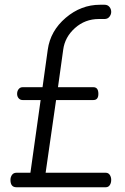

<svg xmlns="http://www.w3.org/2000/svg" viewBox="-20 -788 527 808"><path d="M24 -31Q24 -43 30.5 -52Q37 -61 49 -61H108L151 -367H75Q65 -367 58.5 -374.5Q52 -382 52 -393Q52 -405 58.5 -413Q65 -421 75 -421H159L181 -579Q192 -658 256.5 -713Q321 -768 401 -768H420Q433 -768 440.5 -759Q448 -750 448 -738Q448 -727 440.5 -717.5Q433 -708 420 -708H396Q338 -708 295.5 -670Q253 -632 246 -579L224 -421H373Q394 -421 394 -393Q394 -367 373 -367H216L172 -61H425Q436 -61 442 -52Q448 -43 448 -31Q448 -18 442 -9Q436 0 425 0H49Q24 0 24 -31Z"/></svg>

Font: Terminal Dosis
Style: Regular
Weight: 400
Designer: Edgar Tolentino, Pablo Impallari, Igino Marini
Foundry: Edgar Tolentino, Pablo Impallari, Igino Marini
Version: Version 1.007